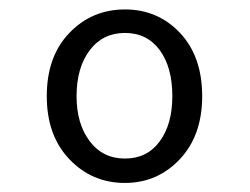

<svg xmlns="http://www.w3.org/2000/svg" viewBox="-20 -829 540 415"><path d="M250 -433.6Q178.7 -433.6 129.9 -484.9Q81.1 -536.1 81.1 -621.1Q81.1 -707 129.9 -757.8Q178.7 -808.6 250 -808.6Q321.3 -808.6 369.1 -757.8Q417 -707 417 -621.1Q417 -536.1 368.7 -484.9Q320.3 -433.6 250 -433.6ZM352.5 -621.1Q352.5 -683.6 325.2 -720.7Q297.9 -757.8 250 -757.8Q202.1 -757.8 173.8 -720.2Q145.5 -682.6 145.5 -621.1Q145.5 -561.5 173.8 -523.9Q202.1 -486.3 250 -486.3Q297.9 -486.3 325.2 -523.4Q352.5 -560.5 352.5 -621.1Z"/></svg>

Font: Gen Shin Gothic Monospace Normal
Style: Regular
Weight: 350
Designer: [Source Han Sans]
Ryoko NISHIZUKA  (kana & ideographs); Paul D. Hunt (Latin, Greek & Cyrillic); Wenlong ZHANG  (bopomofo
Version: Version 1.002.20150607